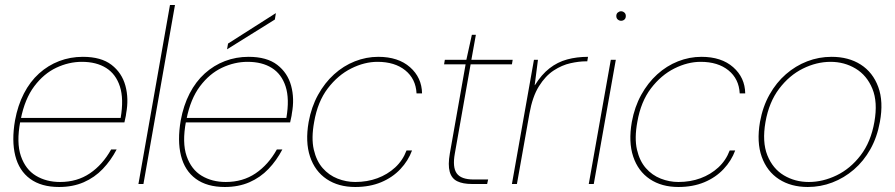

<svg xmlns="http://www.w3.org/2000/svg" viewBox="-20 -735 3575 767"><path d="M216 12Q145 12 100.5 -20.5Q56 -53 41 -113Q26 -173 40 -254Q51 -314 75.5 -361.5Q100 -409 136 -441.5Q172 -474 216.5 -491Q261 -508 311 -508Q384 -508 425.5 -476Q467 -444 481 -392.5Q495 -341 484 -282Q483 -272 481 -264.5Q479 -257 477 -246H50L53 -264H462Q475 -340 459 -389.5Q443 -439 404 -463.5Q365 -488 307 -488Q255 -488 205 -464.5Q155 -441 117 -390.5Q79 -340 63 -259L61 -250Q45 -165 63.5 -111.5Q82 -58 123.5 -33Q165 -8 220 -8Q288 -8 339 -42.5Q390 -77 424 -138H446Q423 -94 390.5 -60Q358 -26 314.5 -7Q271 12 216 12Z M533 0 659 -715H679L553 0Z M878 12Q807 12 762.5 -20.5Q718 -53 703 -113Q688 -173 702 -254Q713 -314 737.5 -361.5Q762 -409 798 -441.5Q834 -474 878.5 -491Q923 -508 973 -508Q1046 -508 1087.5 -476Q1129 -444 1143 -392.5Q1157 -341 1146 -282Q1145 -272 1143 -264.5Q1141 -257 1139 -246H712L715 -264H1124Q1137 -340 1121 -389.5Q1105 -439 1066 -463.5Q1027 -488 969 -488Q917 -488 867 -464.5Q817 -441 779 -390.5Q741 -340 725 -259L723 -250Q707 -165 725.5 -111.5Q744 -58 785.5 -33Q827 -8 882 -8Q950 -8 1001 -42.5Q1052 -77 1086 -138H1108Q1085 -94 1052.5 -60Q1020 -26 976.5 -7Q933 12 878 12ZM887 -538 891 -561 1081 -682H1082L1078 -657Z M1399 12Q1332 12 1285 -19.5Q1238 -51 1218.5 -109.5Q1199 -168 1213 -248Q1224 -308 1250.5 -356Q1277 -404 1314.5 -438Q1352 -472 1397.5 -490Q1443 -508 1491 -508Q1571 -508 1618 -466.5Q1665 -425 1666 -362H1644Q1641 -420 1599 -454Q1557 -488 1488 -488Q1436 -488 1383 -461.5Q1330 -435 1289.5 -382Q1249 -329 1235 -248Q1223 -183 1233.5 -137.5Q1244 -92 1269 -63.5Q1294 -35 1328.5 -21.5Q1363 -8 1399 -8Q1447 -8 1487.5 -23Q1528 -38 1558.5 -66Q1589 -94 1604 -134H1626Q1611 -93 1579.5 -59.5Q1548 -26 1502.5 -7Q1457 12 1399 12Z M1865 0Q1829 0 1806.5 -11Q1784 -22 1776.5 -49Q1769 -76 1777 -122L1840 -478H1754L1757 -496H1843L1865 -596H1881L1863 -496H2028L2025 -478H1860L1797 -122Q1787 -67 1804.5 -42.5Q1822 -18 1872 -18H1930L1926 0Z M2025 0 2113 -496H2129L2116 -395H2117Q2143 -437 2175 -462Q2207 -487 2245.5 -497.5Q2284 -508 2329 -508L2326 -490H2320Q2293 -490 2259 -482.5Q2225 -475 2192 -453.5Q2159 -432 2133 -390.5Q2107 -349 2095 -281L2045 0Z M2332 0 2420 -496H2440L2352 0ZM2461 -652Q2454 -652 2448 -657Q2442 -662 2442 -671Q2442 -680 2448 -685Q2454 -690 2461 -690Q2468 -690 2474 -685Q2480 -680 2480 -671Q2480 -662 2474.5 -657Q2469 -652 2461 -652Z M2690 12Q2623 12 2576 -19.5Q2529 -51 2509.5 -109.5Q2490 -168 2504 -248Q2515 -308 2541.5 -356Q2568 -404 2605.5 -438Q2643 -472 2688.5 -490Q2734 -508 2782 -508Q2862 -508 2909 -466.5Q2956 -425 2957 -362H2935Q2932 -420 2890 -454Q2848 -488 2779 -488Q2727 -488 2674 -461.5Q2621 -435 2580.5 -382Q2540 -329 2526 -248Q2514 -183 2524.5 -137.5Q2535 -92 2560 -63.5Q2585 -35 2619.5 -21.5Q2654 -8 2690 -8Q2738 -8 2778.5 -23Q2819 -38 2849.5 -66Q2880 -94 2895 -134H2917Q2902 -93 2870.5 -59.5Q2839 -26 2793.5 -7Q2748 12 2690 12Z M3207 12Q3140 12 3092 -19Q3044 -50 3023 -108.5Q3002 -167 3016 -248Q3027 -309 3054 -357Q3081 -405 3119.5 -438.5Q3158 -472 3204.5 -490Q3251 -508 3302 -508Q3370 -508 3418.5 -477Q3467 -446 3488.5 -387.5Q3510 -329 3495 -248Q3484 -187 3457 -139Q3430 -91 3391 -57.5Q3352 -24 3305 -6Q3258 12 3207 12ZM3211 -8Q3267 -8 3322 -34.5Q3377 -61 3418 -114.5Q3459 -168 3473 -248Q3487 -327 3465 -380.5Q3443 -434 3398 -461Q3353 -488 3298 -488Q3242 -488 3187.5 -461Q3133 -434 3092.5 -380.5Q3052 -327 3038 -248Q3024 -168 3045.5 -114.5Q3067 -61 3111.5 -34.5Q3156 -8 3211 -8Z"/></svg>

Font: DM Sans 28pt Thin
Style: Italic
Weight: 250
Italic angle: -10°
Version: Version 4.004;gftools[0.9.30]